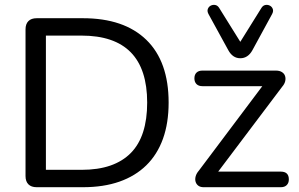

<svg xmlns="http://www.w3.org/2000/svg" viewBox="-20 -781 1248 801"><path d="M133 0Q110.5 0 98.5 -12Q86.5 -24 86.5 -46.5V-658.5Q86.5 -681 98.5 -693Q110.5 -705 133 -705H326Q497.5 -705 590.5 -614.8Q683.5 -524.5 683.5 -353Q683.5 -267.5 659.8 -201.8Q636 -136 590.2 -91.2Q544.5 -46.5 478.2 -23.2Q412 0 326 0ZM171.5 -72.5H320Q389 -72.5 440.2 -90.2Q491.5 -108 525.8 -142.8Q560 -177.5 577 -230.2Q594 -283 594 -353Q594 -493 525.5 -562.8Q457 -632.5 320 -632.5H171.5ZM829.5 0Q816 0 807.5 -6.2Q799 -12.5 796 -22.8Q793 -33 796.2 -45.2Q799.5 -57.5 809.5 -69L1090.5 -443V-421.5H824.5Q808.5 -421.5 799.8 -430.2Q791 -439 791 -454Q791 -469.5 799.8 -478Q808.5 -486.5 824.5 -486.5H1131Q1146.5 -486.5 1156.2 -480.2Q1166 -474 1169.2 -464Q1172.5 -454 1169.8 -442.2Q1167 -430.5 1157.5 -419.5L872.5 -41.5V-65H1151.5Q1185 -65 1185 -32.5Q1185 -17.5 1176.2 -8.8Q1167.5 0 1151.5 0ZM982.5 -538Q966.5 -538 954 -546.5Q941.5 -555 932.5 -571.5L850 -722Q843.5 -734 847 -743.5Q850.5 -753 859.2 -757.5Q868 -762 877.8 -760.2Q887.5 -758.5 894 -748.5L982.5 -606.5L1071 -748.5Q1077.5 -758.5 1087.2 -760.2Q1097 -762 1105.8 -757.5Q1114.5 -753 1118 -743.5Q1121.5 -734 1115 -722L1033 -571.5Q1024 -555 1011.2 -546.5Q998.5 -538 982.5 -538Z"/></svg>

Font: Nunito ExtraLight
Style: Regular
Weight: 200
Designer: Vernon Adams
Foundry: Vernon Adams
Version: Version 3.602;April 4, 2023;FontCreator 14.0.0.2856 64-bit